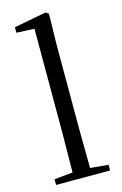

<svg xmlns="http://www.w3.org/2000/svg" viewBox="-123 -859 580 913"><g transform="rotate(-15 167.0 -402.5)"><path d="M125 0H301V-28L212 -36L210 -229V-641L213 -796L198 -805L40 -775V-748L128 -744V-229L126 -37L35 -28V0Z"/></g></svg>

Font: Noto Serif CJK TC
Style: Regular
Weight: 400
Designer: Ryoko NISHIZUKA 西塚涼子 (kana & ideographs); Frank Grießhammer (Latin, Greek & Cyrillic); Wenlong ZHANG 张文龙 (bopomofo); San
Foundry: Adobe
Version: Version 2.001;hotconv 1.1.0;makeotfexe 2.6.0